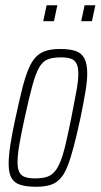

<svg xmlns="http://www.w3.org/2000/svg" viewBox="-20 -705 384 733"><path d="M118 8Q81 8 57.5 0.5Q34 -7 23.5 -26Q13 -45 13 -80Q13 -109 19.5 -152Q26 -195 39 -254Q53 -319 64.5 -365Q76 -411 88.5 -441Q101 -471 117 -487.5Q133 -504 155.5 -511Q178 -518 209 -518Q247 -518 269.5 -510Q292 -502 302.5 -481.5Q313 -461 313 -424Q313 -396 306 -354Q299 -312 287 -254Q273 -189 261 -143.5Q249 -98 237 -68.5Q225 -39 209 -22Q193 -5 171 1.5Q149 8 118 8ZM114 -24Q139 -24 156.5 -29Q174 -34 187 -48Q200 -62 210.5 -88Q221 -114 230.5 -154.5Q240 -195 252 -254Q264 -315 271.5 -356Q279 -397 279 -423Q279 -449 272 -462.5Q265 -476 250.5 -481Q236 -486 213 -486Q182 -486 162.5 -478.5Q143 -471 129.5 -447.5Q116 -424 103.5 -378Q91 -332 74 -254Q61 -195 54 -154Q47 -113 47 -86Q47 -61 54 -47.5Q61 -34 76 -29Q91 -24 114 -24ZM290 -624 303 -685H344L331 -624ZM145 -624 158 -685H199L186 -624Z"/></svg>

Font: Saira UltraCondensed Thin
Style: Italic
Weight: 250
Width: 1
Italic angle: -12°
Designer: Hector Gatti with collaboration of the Omnibus-Type team
Foundry: Omnibus-Type
Version: Version 1.101